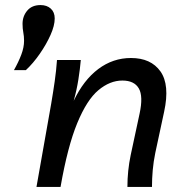

<svg xmlns="http://www.w3.org/2000/svg" viewBox="-20 -738 724 758"><path d="M35 -461Q53 -493 64 -522Q75 -551 75 -577Q75 -595 72 -610Q69 -625 69 -644Q69 -674 87.5 -696Q106 -718 140 -718Q165 -718 180.5 -704Q196 -690 196 -665Q196 -637 179.5 -600Q163 -563 137 -525.5Q111 -488 82 -461ZM124 0 182 -328Q190 -375 196 -417Q202 -459 205 -501H299Q296 -466 289.5 -424.5Q283 -383 271 -340Q310 -422 368 -465.5Q426 -509 497 -509Q576 -509 613.5 -456Q651 -403 628 -297L593 -134Q586 -100 583 -66.5Q580 -33 580 0H483Q483 -64 496 -126L531 -289Q546 -358 528 -389Q510 -420 463 -420Q414 -420 368.5 -382Q323 -344 285 -252Q247 -160 219 0Z"/></svg>

Font: Livvic Medium
Style: Italic
Weight: 500
Italic angle: -10°
Designer: Jacques Le Bailly, Baron von Fonthausen
Version: Version 1.001; ttfautohint (v1.8.2)